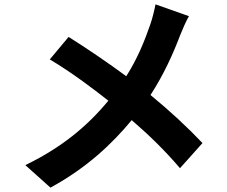

<svg xmlns="http://www.w3.org/2000/svg" viewBox="-20 -808 1040 879"><path d="M692 -788C687 -762 677 -721 668 -696C641 -618 609 -539 558 -459C477 -519 374 -589 294 -639L208 -536C310 -475 405 -403 476 -347C378 -228 259 -131 96 -52L211 51C380 -41 495 -152 583 -258C663 -189 734 -120 804 -38L907 -153C840 -224 757 -301 669 -373C729 -465 774 -565 804 -645C813 -668 832 -712 845 -734Z"/></svg>

Font: Source Han Sans SC Bold
Style: Regular
Weight: 700
Designer: Ryoko NISHIZUKA (kana & ideographs); Paul D. Hunt (Latin, Greek & Cyrillic); Wenlong ZHANG (bopomofo); Sandoll Communica
Foundry: Adobe Systems Incorporated
Version: Version 1.001;PS 1.001;hotconv 1.0.78;makeotf.lib2.5.61930